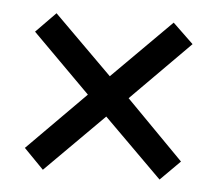

<svg xmlns="http://www.w3.org/2000/svg" viewBox="-37 -577 504 446"><g transform="rotate(5 215.0 -353.5)"><path d="M351 -537 399 -491 262 -353 396 -217 350 -171 214 -306 78 -170 32 -217 167 -353 32 -488 78 -535 214 -400Z"/></g></svg>

Font: Noto Sans Myanmar ExtraCondensed
Style: Regular
Weight: 400
Width: 2
Designer: Monotype Design Team
Foundry: Monotype Imaging Inc.
Version: Version 2.107; ttfautohint (v1.8.4.7-5d5b)